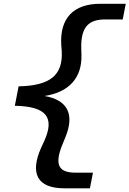

<svg xmlns="http://www.w3.org/2000/svg" viewBox="-20 -822 702 1042"><path d="M60.5 -248C235.5 -244.5 276.5 -182.5 220.5 -57.5L204.5 -23C139.5 121 183.5 200 329.5 200H468L484.5 115H390C303 115 270.5 78 320.5 -42L335 -77.5C386.5 -202.5 346 -280 221.5 -301C354 -321.5 425.5 -399 422 -524L421 -559.5C418 -679.5 464.5 -716.5 551.5 -716.5H646L662.5 -801.5H524.5C378 -801.5 304 -722.5 312.5 -578.5L315 -544C322 -418.5 257.5 -356.5 81 -353.5Z"/></svg>

Font: Monaspace Neon Medium
Style: Italic
Weight: 500
Italic angle: -11°
Designer: Riley Cran & the Lettermatic Team
Foundry: Lettermatic
Version: Version 1.200 (Monaspace Neon)